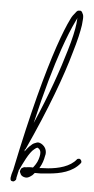

<svg xmlns="http://www.w3.org/2000/svg" viewBox="-20 -531 178 364"><path d="M127 -497.1C126 -494.6 126 -490.7 125 -486.3C122.6 -474.6 117.2 -457 108.4 -435.1C94.7 -399.9 74.2 -353.5 43.9 -297.9C63.5 -358.4 81.5 -404.3 96.2 -437.5C106.9 -461.4 115.7 -478 122.1 -488.8C124 -491.7 126 -495.1 127 -497.1ZM129.9 -510.7C128.9 -510.7 127.9 -511.2 127 -510.3C125 -509.3 123.5 -507.3 122.6 -506.3C120.1 -503.9 116.2 -500 113.3 -494.6C106.4 -483.4 97.7 -466.3 86.9 -441.9C65.9 -394 37.6 -317.4 5.4 -210V-209.5L4.9 -208.5C2.4 -203.1 1 -198.2 0 -193.8V-192.4V-191.4C0 -190.4 0 -189.5 1 -188.5C2 -187.5 5.9 -186.5 6.8 -187.5C7.8 -188.5 9.3 -188.5 9.3 -189.5C10.3 -190.4 10.3 -189.5 10.3 -190.4C11.2 -191.4 10.7 -193.8 11.7 -195.8C12.7 -198.7 13.7 -202.6 14.6 -205.1C15.6 -206.1 14.6 -207 15.6 -208C19.5 -214.8 24.4 -223.1 29.3 -230.5C34.2 -237.8 40 -245.1 44.9 -248C47.4 -250 49.8 -251 50.8 -251C51.8 -251 52.7 -250 53.7 -249C56.2 -246.6 57.1 -243.7 56.2 -238.3C55.2 -232.9 52.2 -225.1 47.9 -219.7C45.9 -217.3 44.4 -215.3 42.5 -213.4C37.6 -214.4 32.7 -213.9 28.8 -213.9C26.9 -213.9 25.9 -214.4 23.9 -213.4C22 -212.4 20.5 -212.4 19.5 -210.4C18.6 -208.5 17.1 -206.1 18.1 -204.1C19 -202.1 19.5 -199.7 20.5 -198.7C22.9 -195.8 27.3 -194.3 30.3 -194.3C33.2 -194.3 36.6 -195.8 39.6 -197.8C42 -198.7 43.5 -201.2 45.9 -203.1C49.8 -203.1 53.2 -202.1 57.6 -202.1H72.8C93.8 -202.1 117.7 -205.1 133.3 -221.7C134.3 -222.7 134.3 -224.1 134.3 -225.1C134.3 -226.1 133.3 -228 132.3 -229C131.3 -230 130.4 -230 129.4 -230C128.4 -230 127 -230 126 -229C113.3 -215.3 90.8 -211.9 71.3 -211.9C66.9 -211.9 62.5 -212.4 58.1 -212.4H54.2C55.2 -213.4 55.7 -212.9 55.7 -213.9C60.5 -220.7 63.5 -228 65.4 -235.4C66.4 -237.3 66.9 -240.2 66.9 -242.7C66.9 -248 64.9 -252.9 60.5 -256.8C57.6 -259.3 53.7 -261.7 49.8 -260.7C45.9 -259.8 42.5 -258.8 39.6 -256.3C35.2 -253.4 30.3 -248.5 26.4 -243.7C27.3 -245.1 26.4 -246.6 27.3 -247.6L28.3 -248C72.3 -325.2 101.6 -387.7 118.2 -432.1C127 -454.1 132.3 -470.7 135.3 -483.4C136.2 -489.7 137.7 -495.1 137.7 -499C137.7 -501 137.7 -502.9 136.7 -504.9C135.7 -506.8 135.7 -509.3 133.3 -510.3C132.3 -511.2 130.9 -510.7 129.9 -510.7Z"/></svg>

Font: Oshawa
Style: Regular
Weight: 400
Designer: Sadat Fauzi
Foundry: Intuisi Creative
Version: Version 001.000